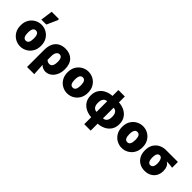

<svg xmlns="http://www.w3.org/2000/svg" viewBox="157 -1950 3285 3285"><g transform="rotate(45 1800.0 -307.0)"><path d="M280 12Q216 12 159.5 -19Q103 -50 67.5 -108.5Q32 -167 32 -250Q32 -333 67.5 -391.5Q103 -450 159.5 -481Q216 -512 280 -512Q344 -512 400.5 -481Q457 -450 492.5 -391.5Q528 -333 528 -250Q528 -167 492.5 -108.5Q457 -50 400.5 -19Q344 12 280 12ZM280 -126Q319 -126 335.5 -159.5Q352 -193 352 -250Q352 -288 345 -316Q338 -344 322 -359Q306 -374 280 -374Q254 -374 238 -359Q222 -344 215 -316Q208 -288 208 -250Q208 -193 224.5 -159.5Q241 -126 280 -126ZM214 -570 244 -790H414L424 -772L334 -570Z M614 176V-233Q614 -331 646 -392.5Q678 -454 733.5 -483Q789 -512 860 -512Q971 -512 1035.5 -446Q1100 -380 1100 -258Q1100 -172 1070 -111.5Q1040 -51 992.5 -19.5Q945 12 892 12Q864 12 832 1Q800 -10 776 -38Q778 -2 780 34.5Q782 71 784 106.5Q786 142 788 176ZM850 -128Q870 -128 887 -140Q904 -152 914 -180Q924 -208 924 -256Q924 -297 916 -322.5Q908 -348 892.5 -360Q877 -372 854 -372Q830 -372 812.5 -356.5Q795 -341 785.5 -314Q776 -287 776 -252V-158Q794 -140 812.5 -134Q831 -128 850 -128Z M1416 12Q1352 12 1295.5 -19Q1239 -50 1203.5 -108.5Q1168 -167 1168 -250Q1168 -333 1203.5 -391.5Q1239 -450 1295.5 -481Q1352 -512 1416 -512Q1480 -512 1536.5 -481Q1593 -450 1628.5 -391.5Q1664 -333 1664 -250Q1664 -167 1628.5 -108.5Q1593 -50 1536.5 -19Q1480 12 1416 12ZM1416 -126Q1455 -126 1471.5 -159.5Q1488 -193 1488 -250Q1488 -288 1481 -316Q1474 -344 1458 -359Q1442 -374 1416 -374Q1390 -374 1374 -359Q1358 -344 1351 -316Q1344 -288 1344 -250Q1344 -193 1360.5 -159.5Q1377 -126 1416 -126Z M1998 176V-650H2154V176ZM2014 8Q1936 7 1871 -23Q1806 -53 1767 -110Q1728 -167 1728 -250Q1728 -333 1767 -390Q1806 -447 1871 -477Q1936 -507 2014 -508L2004 -380Q1972 -379 1949.5 -364.5Q1927 -350 1915.5 -321.5Q1904 -293 1904 -250Q1904 -207 1915.5 -178.5Q1927 -150 1949.5 -135.5Q1972 -121 2004 -120ZM2138 8 2148 -120Q2180 -121 2202.5 -135.5Q2225 -150 2236.5 -178.5Q2248 -207 2248 -250Q2248 -293 2236.5 -321.5Q2225 -350 2202.5 -364.5Q2180 -379 2148 -380L2138 -508Q2216 -507 2281 -477Q2346 -447 2385 -390Q2424 -333 2424 -250Q2424 -167 2385 -110Q2346 -53 2281 -23Q2216 7 2138 8Z M2736 12Q2672 12 2615.5 -19Q2559 -50 2523.5 -108.5Q2488 -167 2488 -250Q2488 -333 2523.5 -391.5Q2559 -450 2615.5 -481Q2672 -512 2736 -512Q2800 -512 2856.5 -481Q2913 -450 2948.5 -391.5Q2984 -333 2984 -250Q2984 -167 2948.5 -108.5Q2913 -50 2856.5 -19Q2800 12 2736 12ZM2736 -126Q2775 -126 2791.5 -159.5Q2808 -193 2808 -250Q2808 -288 2801 -316Q2794 -344 2778 -359Q2762 -374 2736 -374Q2710 -374 2694 -359Q2678 -344 2671 -316Q2664 -288 2664 -250Q2664 -193 2680.5 -159.5Q2697 -126 2736 -126Z M3290 12Q3223 12 3168 -17.5Q3113 -47 3080.5 -104Q3048 -161 3048 -244Q3048 -330 3084 -387Q3120 -444 3177 -472Q3234 -500 3298 -500H3588V-360Q3548 -365 3519 -368Q3490 -371 3452 -372V-368Q3487 -349 3505 -308.5Q3523 -268 3523 -216Q3523 -146 3493.5 -95Q3464 -44 3411.5 -16Q3359 12 3290 12ZM3292 -126Q3314 -126 3329 -138.5Q3344 -151 3352 -175Q3360 -199 3360 -234Q3360 -270 3352 -299Q3344 -328 3329 -345Q3314 -362 3292 -362Q3270 -362 3255 -350.5Q3240 -339 3232 -313Q3224 -287 3224 -244Q3224 -206 3232 -179.5Q3240 -153 3255 -139.5Q3270 -126 3292 -126Z"/></g></svg>

Font: Source Sans 3 Black
Style: Regular
Weight: 900
Designer: Paul D. Hunt
Foundry: Adobe
Version: Version 3.046;hotconv 1.0.118;makeotfexe 2.5.65603